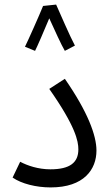

<svg xmlns="http://www.w3.org/2000/svg" viewBox="-20 -813 483 838"><path d="M168 -787C152 -747 102 -635 89 -609L133 -591C141 -606 173 -680 195 -733C215 -689 249 -614 263 -591L307 -614C285 -655 242 -755 225 -793ZM35 -38C74 -11 138 5 201 5C347 5 401 -74 401 -156C401 -222 363 -325 263 -469L195 -425C310 -261 322 -197 322 -161C322 -104 286 -74 200 -74C147 -74 100 -90 68 -107Z"/></svg>

Font: Noto Sans Arabic SemCond
Style: Regular
Weight: 400
Width: 4
Designer: Monotype Design Team, Nadine Chahine, Nizar Qandah and Khaled Hosny
Foundry: Monotype Imaging Inc.
Version: Version 2.012